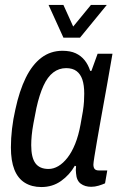

<svg xmlns="http://www.w3.org/2000/svg" viewBox="-20 -743 487 775"><path d="M147 12Q108 12 80 -5.5Q52 -23 38 -58.5Q24 -94 24 -148Q24 -184 28.5 -223Q33 -262 42 -301Q58 -376 84 -429Q110 -482 147 -510Q184 -538 232 -538Q264 -538 285.5 -528Q307 -518 321.5 -500Q336 -482 344 -457H349L374 -526H434L412 -400Q407 -372 400 -333.5Q393 -295 385.5 -253Q378 -211 371.5 -173.5Q365 -136 361 -110.5Q357 -85 357 -79Q357 -67 362 -61Q367 -55 379 -55H413L404 -3Q393 2 378 6.5Q363 11 348 11Q323 11 306 -1.5Q289 -14 287 -43Q286 -49 286 -56.5Q286 -64 287 -72L282 -74Q261 -37 226.5 -12.5Q192 12 147 12ZM176 -61Q196 -61 215.5 -72.5Q235 -84 252.5 -106.5Q270 -129 283.5 -162.5Q297 -196 305 -240Q311 -271 314.5 -293.5Q318 -316 319 -333Q320 -350 320 -365Q320 -399 312.5 -421.5Q305 -444 289 -456Q273 -468 247 -468Q218 -468 195 -450.5Q172 -433 155.5 -397Q139 -361 127 -307Q120 -272 115 -245Q110 -218 108 -196.5Q106 -175 106 -157Q106 -107 123 -84Q140 -61 176 -61ZM411 -723 303 -591H236L176 -723H236L289 -606H251L347 -723Z"/></svg>

Font: Archivo Condensed
Style: Italic
Weight: 400
Width: 3
Italic angle: -10°
Designer: Hector Gatti
Foundry: Omnibus-Type
Version: Version 2.001